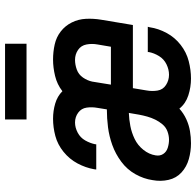

<svg xmlns="http://www.w3.org/2000/svg" viewBox="-28 -740 776 760"><g transform="rotate(-90 360.0 -360.0)"><path d="M173 8Q197 8 221 4Q245 0 268 -10.5Q291 -21 310 -38Q330 -13 362.5 -2.5Q395 8 429 8Q463 8 498 -1Q533 -10 562.5 -33Q592 -56 609.5 -88.5Q627 -121 632 -155L634 -163H534Q534 -161 534 -159Q530 -138 518 -118.5Q506 -99 485.5 -89Q465 -79 444 -79Q422 -79 403.5 -91Q385 -103 381.5 -124.5Q378 -146 382 -168L391 -222H641L662 -348Q667 -378 665.5 -408Q664 -438 651 -464Q638 -490 615.5 -507.5Q593 -525 564 -531.5Q535 -538 504 -538Q473 -538 439.5 -530Q406 -522 379 -501Q359 -521 330 -529.5Q301 -538 270 -538Q236 -538 202 -529Q168 -520 139 -496.5Q110 -473 93 -441Q76 -409 70 -375Q70 -371 69 -367H169V-371Q173 -391 184 -410.5Q195 -430 215 -440.5Q235 -451 255 -451Q277 -451 294 -438.5Q311 -426 314 -405Q317 -384 313 -362L307 -325Q272 -325 236.5 -320.5Q201 -316 166 -303.5Q131 -291 100 -268Q69 -245 50.5 -212Q32 -179 27 -144Q21 -112 28 -81Q35 -50 57.5 -29.5Q80 -9 110.5 -0.5Q141 8 173 8ZM405 -309 417 -383Q421 -402 433 -419.5Q445 -437 464.5 -444Q484 -451 503 -451Q525 -451 542.5 -439Q560 -427 564 -405.5Q568 -384 564 -362L555 -309ZM187 -79Q171 -79 155 -84Q139 -89 130.5 -102Q122 -115 125 -132Q129 -158 147 -180.5Q165 -203 190 -215Q215 -227 241 -232Q267 -237 293 -238L286 -197Q283 -181 278.5 -165Q274 -149 266.5 -133.5Q259 -118 247.5 -104.5Q236 -91 219.5 -85Q203 -79 187 -79ZM267 -643H567V-728H267Z"/></g></svg>

Font: Iosevka Sparkle Medium Oblique
Style: Regular
Weight: 500
Italic angle: -9°
Designer: Belleve Invis
Foundry: Belleve Invis
Version: Version 4.5.0; ttfautohint (v1.8.3)